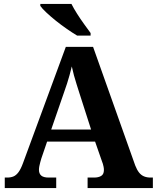

<svg xmlns="http://www.w3.org/2000/svg" viewBox="-20 -951 793 971"><path d="M4.1 0V-53H16.1Q34.4 -53 48.1 -58.7Q61.8 -64.4 73.6 -80.3Q85.3 -96.1 96.2 -125.8L312.9 -714H450.7L663.9 -114.1Q672.5 -92 683.2 -78.5Q694 -64.9 708.4 -59Q722.9 -53 741.3 -53H753.1V0H423V-53H455.9Q477.8 -53 491.6 -61.3Q505.5 -69.6 505.5 -91.2Q505.5 -99.5 503.9 -107.3Q502.3 -115.1 500.2 -122.5Q498.1 -129.9 495.7 -135.1L460.9 -234.9H218.2L188.9 -149.1Q186.5 -141.1 183.7 -130.8Q180.8 -120.4 178.9 -110.5Q177 -100.5 177 -92.2Q177 -73 188.6 -63Q200.2 -53 226.2 -53H264.3V0ZM239 -296H440.6L381.5 -480.2Q374.4 -503.3 367.2 -525.4Q360.1 -547.4 354 -569.8Q348 -592.2 343.1 -615Q338.1 -592.8 331.9 -571.4Q325.7 -550.1 319.2 -528.8Q312.6 -507.5 304.1 -484.6ZM370.1 -771Q346.6 -785 318.4 -804.5Q290.2 -824 262.7 -846Q235.3 -868 214.1 -888Q192.9 -908 183.9 -921V-931H341.4Q352.4 -909 369.5 -882Q386.6 -855 405.4 -829Q424.2 -803 438.2 -784V-771Z"/></svg>

Font: Noto Serif Khmer
Style: Regular
Weight: 400
Designer: Danh Hong and the Monotype Design Team
Foundry: Monotype Imaging Inc.
Version: Version 2.003